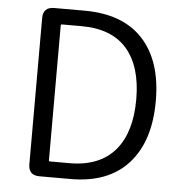

<svg xmlns="http://www.w3.org/2000/svg" viewBox="-52 -782 788 832"><g transform="rotate(5 341.5 -366.0)"><path d="M150 0Q102 0 102 -48V-684Q102 -732 150 -732H282Q449 -732 536.5 -637.5Q624 -543 624 -368.5Q624 -194 537 -97Q450 0 285 0ZM185 -73Q185 -68 190 -68H275Q406 -68 474 -148Q539 -226 539 -368.5Q539 -511 473 -587.5Q407 -664 275 -664H190Q185 -664 185 -659Z"/></g></svg>

Font: Resource Han Rounded JP Normal
Style: Regular
Weight: 350
Designer: Cyano Hao (round all glyphs); Ryoko NISHIZUKA 西塚涼子 (kana, bopomofo & ideographs); Paul D. Hunt (Latin, Greek & Cyrillic)
Foundry: Cyano Hao
Version: 0.990